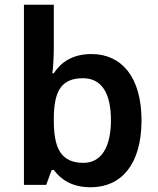

<svg xmlns="http://www.w3.org/2000/svg" viewBox="-20 -780 666 810"><path d="M207 -580V-760H81V0H175L198 -63H207C236 -24 282 10 363 10C491 10 577 -86 577 -272C577 -456 492 -552 366 -552C285 -552 236 -516 207 -471H201C204 -493 207 -537 207 -580ZM330 -450C406 -450 448 -391 448 -273C448 -157 406 -93 332 -93C236 -93 207 -156 207 -272V-283C208 -396 239 -450 330 -450Z"/></svg>

Font: Noto Sans Ol Chiki SemiBold
Style: Regular
Weight: 600
Designer: Monotype Design Team, Lewis McGuffie
Foundry: Monotype Imaging Inc.
Version: Version 2.003